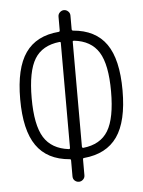

<svg xmlns="http://www.w3.org/2000/svg" viewBox="-53 -772 605 814"><g transform="rotate(-5 250.0 -365.0)"><path d="M219.7 -597.7Q145.5 -589.8 113.3 -537.1Q81.1 -484.4 81.1 -370.1Q81.1 -255.9 113.8 -203.1Q146.5 -150.4 219.7 -141.6Q224.6 -141.6 224.6 -146.5V-593.8Q224.6 -597.7 219.7 -597.7ZM275.4 -593.8V-146.5Q275.4 -142.6 280.3 -141.6Q354.5 -149.4 386.7 -202.6Q418.9 -255.9 418.9 -370.1Q418.9 -484.4 386.2 -537.1Q353.5 -589.8 280.3 -597.7Q275.4 -597.7 275.4 -593.8ZM219.7 -98.6Q124 -106.4 78.1 -172.4Q32.2 -238.3 32.2 -370.1Q32.2 -502 78.1 -567.4Q124 -632.8 219.7 -640.6Q224.6 -640.6 224.6 -647.5V-705.1Q224.6 -715.8 232.4 -723.1Q240.2 -730.5 250 -730.5Q259.8 -730.5 267.6 -723.1Q275.4 -715.8 275.4 -705.1V-647.5Q275.4 -641.6 280.3 -640.6Q376 -632.8 421.9 -567.4Q467.8 -502 467.8 -370.1Q467.8 -238.3 421.9 -172.9Q376 -107.4 280.3 -98.6Q275.4 -98.6 275.4 -92.8V-25.4Q275.4 -14.6 267.6 -7.3Q259.8 0 250 0Q240.2 0 232.4 -6.8Q224.6 -13.7 224.6 -25.4V-92.8Q224.6 -98.6 219.7 -98.6Z"/></g></svg>

Font: Rounded-L Mgen+ 1mn light
Style: Regular
Weight: 200
Designer: [Source Han Sans]
Ryoko NISHIZUKA  (kana & ideographs); Paul D. Hunt (Latin, Greek & Cyrillic); Wenlong ZHANG  (bopomofo
Version: Version 1.059.20150602